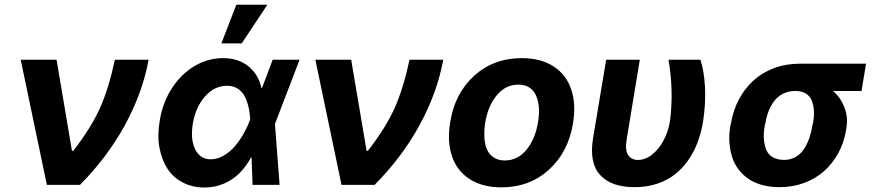

<svg xmlns="http://www.w3.org/2000/svg" viewBox="-20 -806 3815 837"><path d="M184.3 0 70.3 -545.5H226.6L293.7 -148.4H299.4Q378.2 -250.4 416.2 -335.6Q454.2 -420.8 480.8 -545.5H627.8Q601.2 -400.6 524.3 -260.1Q447.4 -119.7 328.5 0Z M870 11.4Q817.8 11 776.3 -10.7Q734.7 -32.3 709.7 -71Q684.7 -109.7 674.9 -163.4Q665.1 -217 676.5 -280.9Q689.3 -360.1 730.1 -422.4Q771 -484.7 829 -518.6Q887.1 -552.6 952.1 -552.6Q1019.2 -552.6 1063 -516.9Q1106.9 -481.2 1120 -421.2H1121.8L1168.7 -545.5H1285.9L1180.8 -271.3L1178.6 -266L1198.9 0H1081L1076.7 -120L1074.6 -119.7Q1052.6 -79.9 1024 -51.1Q995.4 -22.4 955.6 -5.3Q915.8 11.7 870 11.4ZM1070.7 -285.9Q1069.2 -307.9 1066.1 -326.9Q1062.9 -345.9 1055.6 -365.9Q1048.3 -386 1037.6 -400Q1027 -414.1 1009.8 -423.1Q992.5 -432.2 970.5 -432.2Q914.8 -432.2 873.8 -385.7Q832.7 -339.1 820.3 -265.6Q809.7 -197.8 831.1 -154.7Q852.6 -111.5 898.4 -111.5Q926.8 -111.5 954.5 -127.3Q982.2 -143.1 1003.6 -168.3Q1024.9 -193.5 1040.8 -221.1Q1056.8 -248.6 1066.8 -275.9ZM945 -616.8 1010.3 -785.5H1145.6L1033.7 -616.8Z M1468.8 0 1354.8 -545.5H1511L1578.1 -148.4H1583.8Q1662.6 -250.4 1700.6 -335.6Q1738.6 -420.8 1765.3 -545.5H1912.3Q1885.7 -400.6 1808.8 -260.1Q1731.9 -119.7 1612.9 0Z M2165.5 10.7Q2083.5 10.7 2027.9 -24.9Q1972.3 -60.4 1950.5 -124.6Q1928.6 -188.9 1942.5 -273.1Q1962.7 -399.5 2047.4 -476Q2132.1 -552.6 2255 -552.6Q2337 -552.6 2392.4 -517Q2447.8 -481.5 2469.8 -417.3Q2491.8 -353 2478 -268.5Q2457.4 -142.4 2372.7 -65.9Q2288 10.7 2165.5 10.7ZM2180.8 -106.5Q2236.5 -106.5 2274.9 -152.9Q2313.2 -199.2 2325.6 -273.8Q2337.4 -347.3 2315.5 -392.2Q2293.7 -437.1 2239.7 -437.1Q2183.9 -437.1 2145.4 -390.4Q2106.9 -343.8 2094.8 -269.2Q2088.1 -221.6 2093.8 -185.4Q2099.4 -149.1 2122 -127.8Q2144.5 -106.5 2180.8 -106.5Z M2622.5 -545.5H2769.2L2712.4 -201.7Q2703.8 -152.3 2718 -130.5Q2732.2 -108.7 2760.7 -108.7Q2794 -108.7 2824.2 -133.3Q2854.4 -158 2873.9 -196Q2893.5 -234 2900.6 -277Q2909.4 -344.5 2907.5 -413.5Q2905.5 -482.6 2894.2 -545.5H3033.4Q3049.4 -497.9 3053.3 -427.7Q3057.2 -357.6 3045.1 -277Q3036.9 -227.6 3021 -185.2Q3005 -142.8 2979.4 -106.5Q2953.8 -70.3 2920.6 -44.6Q2887.4 -18.8 2842.9 -4.4Q2798.3 9.9 2746.1 9.9Q2644.9 9.9 2596.4 -43Q2547.9 -95.9 2565.3 -203.1Z M3164.1 -258.5 3166.9 -269.9Q3176.1 -325.3 3201 -372.3Q3225.9 -419.4 3263.7 -454.2Q3301.5 -489 3353.7 -508.7Q3405.9 -528.4 3466.6 -528.4H3755.3L3735.8 -409.4H3611.9Q3645.2 -379.6 3661.4 -337.4Q3677.6 -295.1 3669.7 -248.6L3668.3 -238.6Q3659.8 -186.1 3635.7 -140.8Q3611.5 -95.5 3574.8 -62Q3538 -28.4 3487.4 -9.2Q3436.8 9.9 3378.6 9.9Q3337.7 9.9 3303.3 0.7Q3268.8 -8.5 3243.6 -25.7Q3218.4 -43 3199.8 -67.1Q3181.1 -91.3 3171.7 -121.1Q3162.3 -150.9 3159.8 -185.7Q3157.3 -220.5 3164.1 -258.5ZM3316.8 -269.9 3313.9 -258.5Q3307.9 -227.6 3310 -200.3Q3312.1 -172.9 3320.5 -152.7Q3328.8 -132.5 3348.5 -120.7Q3368.3 -109 3398.1 -109Q3425.1 -109 3446.6 -120.6Q3468 -132.1 3482.6 -153.1Q3497.2 -174 3506.6 -200.1Q3516 -226.2 3521.3 -258.5L3524.1 -269.9Q3529.8 -298.3 3528.1 -323.5Q3526.3 -348.7 3518.6 -367.9Q3511 -387.1 3492.7 -398.3Q3474.4 -409.4 3447.1 -409.4Q3418.7 -409.4 3395.6 -398.4Q3372.5 -387.4 3356.9 -367.7Q3341.3 -348 3331.5 -323.7Q3321.7 -299.4 3316.8 -269.9Z"/></svg>

Font: Karasuma Gothic
Style: Bold Italic
Weight: 700
Italic angle: 9.39998°
Designer: Rasmus Andersson / Ryoko Nishizuka
Foundry: Genbu
Version: Version 1.00